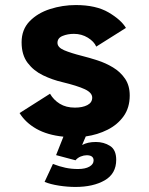

<svg xmlns="http://www.w3.org/2000/svg" viewBox="-20 -532 590 760"><path d="M278.5 208Q247.5 208 213.5 202.8Q179.5 197.5 156.5 188L189.5 117Q215.5 127 239 132Q262.5 137 289 137Q317.5 137 334 127.5Q350.5 118 350.5 103Q350.5 82.5 323 82.5Q312 82.5 299.5 87.5Q287 92.5 279 102.5L202 82L231 9Q167.5 2.5 124.2 -22Q81 -46.5 57.5 -84.5L178 -161Q192 -136.5 216.8 -121.2Q241.5 -106 276.5 -106Q306.5 -106 325.8 -116Q345 -126 345 -145.5Q345 -165 315.8 -178.8Q286.5 -192.5 226.5 -207Q187.5 -216 150.5 -233.8Q113.5 -251.5 89.5 -283Q65.5 -314.5 65.5 -364.5Q65.5 -415 97.2 -447.8Q129 -480.5 178.2 -496.2Q227.5 -512 280 -512Q360 -512 409.8 -482.8Q459.5 -453.5 478.5 -421.5L361 -347.5Q352.5 -367.5 327.8 -382.8Q303 -398 272.5 -398Q248 -398 227.8 -389.8Q207.5 -381.5 207.5 -362.5Q207.5 -344.5 233.8 -333.2Q260 -322 305.5 -310.5Q333.5 -303.5 366 -293Q398.5 -282.5 427.5 -265Q456.5 -247.5 475 -220.5Q493.5 -193.5 493.5 -154Q493.5 -106 469.5 -72.2Q445.5 -38.5 405.8 -18.5Q366 1.5 319.5 8L305 42Q326.5 30 359.5 30Q391 30 415.5 45.5Q440 61 440 100.5Q440 155.5 394.5 181.8Q349 208 278.5 208Z"/></svg>

Font: Trispace SemiCondensed
Style: Bold
Weight: 700
Width: 4
Designer: Tyler Finck
Foundry: Etcetera Type Company
Version: Version 1.210; ttfautohint (v1.8.3)